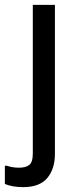

<svg xmlns="http://www.w3.org/2000/svg" viewBox="-52 -530 329 790"><path d="M83 101V-510H174V103Q174 165 142.5 202.5Q111 240 43 240Q0 240 -32 227V152H-24Q0 160 26.5 160Q53 160 68 149Q83 138 83 101Z"/></svg>

Font: Varela
Style: Regular
Weight: 400
Designer: Joe Prince
Foundry: Joe Prince
Version: Version 1.000